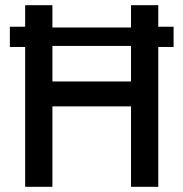

<svg xmlns="http://www.w3.org/2000/svg" viewBox="-20 -720 707 740"><path d="M18 -539H77V0H182V-310H485V0H590V-539H649V-617H590V-700H485V-614H182V-700H77V-617H18ZM182 -406V-543H485V-406Z"/></svg>

Font: Fixel Text Medium
Style: Regular
Weight: 500
Width: 4
Designer: AlfaBravo + MacPaw
Foundry: Kyrylo Tkachov, Marchela Mozhyna, Serhii Makarenko, Maria Weinstein, Zakhar Kryvoshyya
Version: Version 1.211